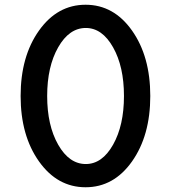

<svg xmlns="http://www.w3.org/2000/svg" viewBox="-20 -780 722 810"><path d="M537 -99Q460 10 341 10Q222 10 144.5 -99Q67 -208 67 -375Q67 -542 144.5 -651Q222 -760 341 -760Q460 -760 537 -651Q614 -542 614 -375Q614 -208 537 -99ZM342 -88Q411 -88 457 -169.5Q503 -251 503 -375Q503 -499 457 -580.5Q411 -662 342 -662Q272 -662 225.5 -580.5Q179 -499 179 -375Q179 -251 225.5 -169.5Q272 -88 342 -88Z"/></svg>

Font: Orkney Medium
Style: Regular
Weight: 500
Designer: Samuel Oakes and Alfredo Marco Pradil
Foundry: Alfredo Marco Pradil
Version: 1.0; ttfautohint (v1.5)